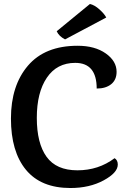

<svg xmlns="http://www.w3.org/2000/svg" viewBox="-20 -930 642 965"><path d="M514 -842 307 -732Q276 -748 265 -773L432 -910Q455 -905 480 -882.5Q505 -860 514 -842ZM370 -700Q457 -700 511.5 -661.5Q566 -623 566 -569Q566 -529 539 -507Q512 -485 466 -485Q466 -614 358 -614Q266 -614 215.5 -539.5Q165 -465 165 -337.5Q165 -210 214 -142Q263 -74 369 -74Q475 -74 556 -135Q572 -125 572 -103Q572 -62 501 -23.5Q430 15 334 15Q186 15 110.5 -76.5Q35 -168 35 -334Q35 -500 120.5 -600Q206 -700 370 -700Z"/></svg>

Font: Karma
Style: Bold
Weight: 700
Designer: Joana Correia
Foundry: Indian Type Foundry
Version: Version 1.202;PS 1.0;hotconv 1.0.78;makeotf.lib2.5.61930; tt